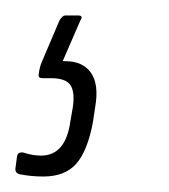

<svg xmlns="http://www.w3.org/2000/svg" viewBox="-48 -38 218 248"><path d="M8 190Q-8 190 -23 187Q-29 185 -28 179L-26 164Q-25 158 -18 159Q-12 161 -6 162Q0 163 5 163Q37 163 43 118L46 101Q49 81 43 72Q37 63 18 63H7Q1 63 2 58Q3 49 6 42L29 -12Q33 -18 36 -18H53Q60 -18 56 -12L33 41H36Q59 41 69.5 56Q80 71 75 100L72 120Q65 157 50.5 173.5Q36 190 8 190Z"/></svg>

Font: Sofia Sans Extra Condensed ExtraLight
Style: Italic
Weight: 250
Italic angle: -9°
Version: Version 4.100